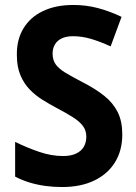

<svg xmlns="http://www.w3.org/2000/svg" viewBox="-20 -744 549 774"><path d="M473 -202Q473 -138 444 -90.5Q415 -43 360.5 -16.5Q306 10 230 10Q195 10 162.5 5.5Q130 1 100 -8Q70 -17 41 -32V-172Q88 -149 137.5 -132Q187 -115 234 -115Q267 -115 288 -125.5Q309 -136 318.5 -153.5Q328 -171 328 -193Q328 -218 314 -236.5Q300 -255 273 -272Q246 -289 206 -310Q178 -325 150 -342.5Q122 -360 99 -384Q76 -408 62 -441.5Q48 -475 48 -522Q47 -584 74.5 -629.5Q102 -675 153.5 -699.5Q205 -724 276 -724Q327 -724 374.5 -711.5Q422 -699 470 -676L426 -557Q382 -577 346 -587.5Q310 -598 274 -598Q248 -598 229.5 -589.5Q211 -581 201.5 -565Q192 -549 192 -528Q192 -502 204.5 -484.5Q217 -467 243.5 -451Q270 -435 314 -412Q365 -386 400.5 -357.5Q436 -329 454.5 -292Q473 -255 473 -202Z"/></svg>

Font: Noto Sans SemiCondensed
Style: Regular
Weight: 400
Width: 4
Version: Version 2.013